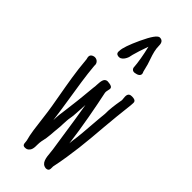

<svg xmlns="http://www.w3.org/2000/svg" viewBox="-258 -833 892 892"><g transform="rotate(45 188.5 -386.5)"><path d="M238.3 -589.4C257.3 -592.3 267.1 -599.1 267.1 -610.8C267.1 -614.3 265.1 -617.7 263.2 -622.6C255.4 -655.8 251.5 -669.4 245.6 -684.6C235.4 -713.9 229.5 -734.9 229.5 -759.3C229.5 -778.8 221.2 -788.6 205.6 -788.6C192.4 -788.6 174.3 -763.2 150.4 -711.9C128.4 -664.1 116.2 -630.4 116.2 -611.3C115.2 -604.5 115.7 -597.7 121.1 -593.3C128.9 -588.9 137.2 -588.4 145 -591.8C156.2 -597.7 163.6 -609.4 168.5 -623C169.4 -630.9 174.3 -648.4 182.6 -675.3C188 -692.4 192.9 -706.5 198.2 -720.7C209 -675.8 215.8 -637.2 218.3 -601.6C221.7 -592.3 228.5 -588.4 238.3 -589.4ZM50.8 -509.8C28.3 -503.4 32.7 -488.3 36.1 -475.6C36.6 -474.1 36.6 -471.7 36.6 -470.2C42.5 -398.9 54.2 -335 65.4 -271L75.2 -214.8V-215.3C79.6 -190.9 83 -163.6 86.4 -136.2C91.8 -90.8 97.2 -44.9 106.4 -13.7V-14.2C106.9 -11.7 107.4 -8.8 107.4 -6.3C108.4 8.8 108.9 21.5 135.3 15.1C155.8 4.9 155.3 -16.1 155.3 -34.2C155.3 -38.6 155.3 -43 155.8 -46.4C156.2 -53.2 158.2 -63.5 160.2 -71.8C160.6 -76.2 162.6 -82.5 163.1 -86.9C165.5 -103 166.5 -118.2 167.5 -132.8L170.9 -168.9C171.4 -171.4 171.4 -177.2 171.4 -183.6C171.9 -196.8 172.9 -218.3 175.3 -229.5C178.2 -242.7 179.2 -264.2 180.7 -287.1C181.2 -297.9 181.6 -310.5 182.6 -322.3C193.4 -260.7 199.2 -218.3 210.9 -140.6L221.7 -69.3C222.7 -63 223.1 -57.1 223.6 -51.8C226.6 -20.5 229 13.7 261.2 16.1C278.3 15.1 278.3 4.9 278.3 -6.3V-14.2C289.1 -63 296.9 -120.1 302.2 -162.1C308.1 -210.9 312 -259.3 315.9 -307.1C320.8 -361.3 325.7 -415 332.5 -469.7C332.5 -472.2 333 -475.1 333 -477.5C334.5 -491.7 335 -502.9 308.6 -503.4C281.7 -504.4 284.2 -483.4 286.1 -466.3C286.6 -461.9 287.1 -458.5 286.6 -456.5L284.7 -445.8C280.8 -423.8 275.4 -387.7 275.9 -356.4C273.4 -334.5 271.5 -309.6 269.5 -284.7C266.1 -241.7 263.2 -197.8 257.8 -165L256.3 -150.4C256.3 -148.4 255.9 -145 255.9 -143.1C244.6 -236.8 221.7 -356.4 207 -424.8C205.6 -432.6 207 -437.5 208 -442.4C212.9 -460.9 214.8 -471.2 176.3 -473.1C155.8 -470.7 155.3 -448.2 153.8 -425.3C153.8 -419.9 153.3 -411.6 151.9 -404.8L145.5 -338.9L142.1 -307.1C138.2 -279.3 136.2 -260.3 133.8 -239.7L128.9 -202.6C127.9 -193.8 127.4 -181.2 127 -167C121.6 -208 115.2 -248.5 108.9 -290C98.6 -355 88.4 -418 83 -479.5C85.9 -501.5 67.4 -513.7 50.8 -509.8Z"/></g></svg>

Font: Amatic Mod Bold ONEptTWO
Style: Bold
Weight: 700
Designer: David Occhino Design
Foundry: David Occhino Design
Version: Version 1.2